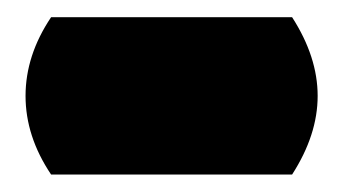

<svg xmlns="http://www.w3.org/2000/svg" viewBox="-20 -814 400 224"><path d="M320.8 -610.4H39.6Q9.8 -654.8 9.8 -702.1Q9.8 -749.5 39.6 -793.9H320.8Q350.6 -747.6 350.6 -702.1Q350.6 -656.7 320.8 -610.4Z"/></svg>

Font: Modak
Style: Regular
Weight: 400
Version: Version 1.036;PS Version 1.000;hotconv 1.0.79;makeotf.lib2.5